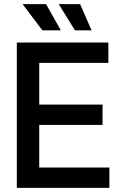

<svg xmlns="http://www.w3.org/2000/svg" viewBox="-20 -905 575 925"><path d="M61 0V-700H502V-602H169V-401H474V-303H169V-98H507V0ZM184 -759 89 -885H202L273 -759ZM366 -885 421 -759H341L263 -885Z"/></svg>

Font: Space Grotesk Frontify Medium
Style: Regular
Weight: 500
Designer: Florian Karsten
Version: Version 2.000